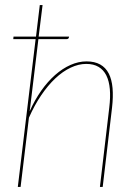

<svg xmlns="http://www.w3.org/2000/svg" viewBox="-20 -740 544 760"><path d="M33.5 -595H122.5L137.5 -720H148.5L133 -595H253.5L252.5 -591Q251 -585 242.5 -585H132L97.5 -299.5Q117.5 -344.5 143.2 -381Q169 -417.5 198.2 -443.2Q227.5 -469 259.2 -483Q291 -497 322.5 -497Q354.5 -497 376.5 -484.8Q398.5 -472.5 410.5 -449Q422.5 -425.5 425.5 -391.5Q428.5 -357.5 423.5 -314L386.5 0H375.5L412.5 -314Q417.5 -355 414.8 -387Q412 -419 401 -441.2Q390 -463.5 370.2 -475.2Q350.5 -487 321.5 -487Q291 -487 259.8 -472.2Q228.5 -457.5 199 -429.8Q169.5 -402 142.8 -362.5Q116 -323 94.5 -274L61.5 0H50.5L121 -585H32.5Z"/></svg>

Font: Lato Hairline
Style: Italic
Weight: 100
Italic angle: -7°
Designer: Lukasz Dziedzic
Foundry: tyPoland Lukasz Dziedzic
Version: Version 2.007; 2014-02-27